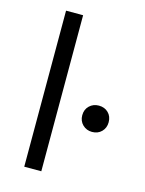

<svg xmlns="http://www.w3.org/2000/svg" viewBox="-108 -766 628 832"><g transform="rotate(15 206.0 -350.0)"><path d="M160 0H83.5V-700H160ZM327.8 -221.5Q302.8 -221.5 285.6 -238.2Q268.5 -255 268.5 -280.5Q268.5 -306.8 285.6 -323.1Q302.8 -339.5 327.8 -339.5Q353.8 -339.5 370.4 -323.1Q387 -306.8 387 -280.5Q387 -255 370.4 -238.2Q353.8 -221.5 327.8 -221.5Z"/></g></svg>

Font: Space Grotesk Variable Light
Style: Regular
Weight: 300
Designer: Florian Karsten
Foundry: Florian Karsten
Version: Version 2.000